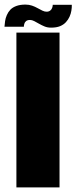

<svg xmlns="http://www.w3.org/2000/svg" viewBox="-52 -817 334 837"><path d="M19.5 0H207.5V-675H19.5ZM170.5 -696.5Q194.5 -696.5 210 -703Q225.5 -709.5 235.5 -720.5Q245.5 -731.5 251.2 -744.2Q257 -757 259.2 -770.8Q261.5 -784.5 261 -796H178Q178 -790.5 175.5 -783Q173 -775.5 166.8 -770.8Q160.5 -766 151 -766Q142.5 -766 133 -770.5Q123.5 -775 112 -781.5Q100.5 -788 87.5 -792.5Q74.5 -797 59 -797Q36 -797 19.5 -791Q3 -785 -6.8 -774.8Q-16.5 -764.5 -22.2 -751.2Q-28 -738 -29.8 -725Q-31.5 -712 -32.5 -700.5H52Q52 -706 54 -713.2Q56 -720.5 62 -725.2Q68 -730 79 -730Q87.5 -730 97.2 -725Q107 -720 118.2 -713.5Q129.5 -707 142 -701.8Q154.5 -696.5 170.5 -696.5Z"/></svg>

Font: Anybody ExtraCondensed Black
Style: Regular
Weight: 900
Width: 2
Version: Version 1.113;gftools[0.9.25]